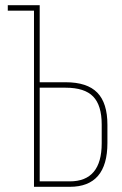

<svg xmlns="http://www.w3.org/2000/svg" viewBox="-20 -720 472 740"><path d="M133 -403H233Q316 -403 355 -363Q394 -323 394 -239V-169Q394 0 249 0H111V-679H10V-700H133ZM133 -21H249Q372 -21 372 -168V-240Q372 -314 339 -348Q306 -382 233 -382H133Z"/></svg>

Font: Bebas Neue Light
Style: Regular
Weight: 300
Designer: Ryoichi Tsunekawa
Foundry: Ryoichi Tsunekawa
Version: Version 001.003; ttfautohint (v1.5.65-e2d9)